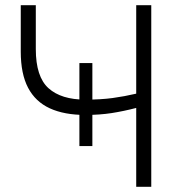

<svg xmlns="http://www.w3.org/2000/svg" viewBox="-20 -720 703 740"><path d="M286 -157V-477H336V-157ZM505 0V-304Q457 -291.5 410.5 -284.2Q364 -277 309 -277Q227.5 -277 172 -302.5Q116.5 -328 88.2 -381.8Q60 -435.5 60 -521V-700H118V-531Q118 -424 167 -380Q216 -336 309 -336Q368.5 -336 414.2 -342.2Q460 -348.5 505 -359V-700H563V0Z"/></svg>

Font: Geologica Roman Thin
Style: Regular
Weight: 250
Designer: Sindre Bremnes, Frode Helland
Foundry: Monokrom Skriftforlag AS
Version: Version 1.010;gftools[0.9.28]